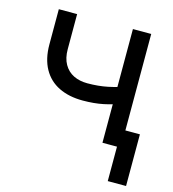

<svg xmlns="http://www.w3.org/2000/svg" viewBox="-102 -600 756 841"><g transform="rotate(15 276.0 -180.0)"><path d="M61.5 -356.4V-515.6H144.5V-356.4Q144.5 -315.9 160.2 -288.6Q175.8 -261.2 203.1 -247.8Q230.5 -234.4 265.6 -234.4Q315.4 -234.4 357.9 -243.2Q400.4 -252 449.2 -269.5V-191.4Q401.4 -173.8 359.4 -165Q317.4 -156.2 265.6 -156.2Q203.1 -156.2 157.2 -178.7Q111.3 -201.2 86.4 -246.1Q61.5 -291 61.5 -356.4ZM397.5 -515.6H480.5V0H397.5ZM463.4 0H427.2V-78.1H546.4V156.2H463.4Z"/></g></svg>

Font: Intratopia Thin
Style: Regular
Weight: 100
Designer: Rasmus Andersson
Foundry: rsms
Version: Version 3.000;Glyphs 3.2.3 (3260)